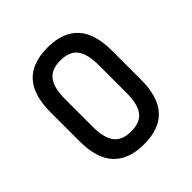

<svg xmlns="http://www.w3.org/2000/svg" viewBox="-145 -596 706 706"><g transform="rotate(-45 207.5 -243.5)"><path d="M207 8Q128 8 87.5 -35.5Q47 -79 47 -167V-319Q47 -408 87 -451.5Q127 -495 207 -495Q287 -495 327 -451.5Q367 -408 367 -319V-167Q367 -79 327 -35.5Q287 8 207 8ZM207 -59Q254 -59 274.5 -86Q295 -113 295 -171V-315Q295 -374 274.5 -401Q254 -428 207 -428Q161 -428 140 -401Q119 -374 119 -315V-171Q119 -113 140 -86Q161 -59 207 -59Z"/></g></svg>

Font: Sofia Sans Condensed
Style: Regular
Weight: 400
Designer: Botio Nikoltchev, Ani Petrova
Foundry: lettersoup
Version: Version 4.100